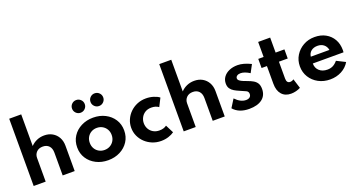

<svg xmlns="http://www.w3.org/2000/svg" viewBox="-49 -1575 4286 2307"><g transform="rotate(-20 2094.0 -422.0)"><path d="M90.5 0H244V-303Q244 -347.5 273.5 -377.8Q303 -408 354 -408Q404 -408 432.8 -377.2Q461.5 -346.5 461.5 -291.5V0H615V-324Q615 -385 589.5 -430.8Q564 -476.5 519.2 -502.2Q474.5 -528 415.5 -528Q362.5 -528 318 -507.8Q273.5 -487.5 244 -455V-860H90.5Z M1040.5 16Q1125.5 16 1193.5 -18.8Q1261.5 -53.5 1301.2 -114.8Q1341 -176 1341 -256Q1341 -336 1301.2 -397.2Q1261.5 -458.5 1193.5 -493.2Q1125.5 -528 1040.5 -528Q956 -528 887.8 -493.2Q819.5 -458.5 779.8 -397.2Q740 -336 740 -256Q740 -176 779.8 -114.8Q819.5 -53.5 887.8 -18.8Q956 16 1040.5 16ZM1040.5 -115Q1001.5 -115 969.8 -133Q938 -151 919.5 -182.8Q901 -214.5 901 -256Q901 -297.5 919.5 -329.2Q938 -361 969.8 -379Q1001.5 -397 1040.5 -397Q1080 -397 1111.8 -379Q1143.5 -361 1162.2 -329.2Q1181 -297.5 1181 -256Q1181 -214.5 1162.2 -182.8Q1143.5 -151 1111.8 -133Q1080 -115 1040.5 -115ZM1158.5 -634Q1192.5 -634 1216.2 -657.8Q1240 -681.5 1240 -715Q1240 -749 1216.2 -772.5Q1192.5 -796 1158.5 -796Q1125 -796 1101.2 -772.5Q1077.5 -749 1077.5 -715Q1077.5 -681.5 1101.2 -657.8Q1125 -634 1158.5 -634ZM922.5 -634Q956.5 -634 980.2 -657.8Q1004 -681.5 1004 -715Q1004 -749 980.2 -772.5Q956.5 -796 922.5 -796Q889 -796 865.2 -772.5Q841.5 -749 841.5 -715Q841.5 -681.5 865.2 -657.8Q889 -634 922.5 -634Z M1716.5 16Q1767 16 1811.5 1.8Q1856 -12.5 1885 -34L1832.5 -137.5Q1797 -110 1740.5 -110Q1696 -110 1662.2 -129.5Q1628.5 -149 1610 -182.2Q1591.5 -215.5 1591.5 -256Q1591.5 -293 1608.8 -326.5Q1626 -360 1659 -381Q1692 -402 1739.5 -402Q1796 -402 1832.5 -374.5L1885 -478Q1857 -500 1811.2 -514Q1765.5 -528 1716 -528Q1654.5 -528 1602.5 -506Q1550.5 -484 1512 -446Q1473.5 -408 1452 -359Q1430.5 -310 1430.5 -255.5Q1430.5 -198.5 1453 -149.2Q1475.5 -100 1515 -63Q1554.5 -26 1606.2 -5Q1658 16 1716.5 16Z M2009 0H2162.5V-303Q2162.5 -347.5 2192 -377.8Q2221.5 -408 2272.5 -408Q2322.5 -408 2351.2 -377.2Q2380 -346.5 2380 -291.5V0H2533.5V-324Q2533.5 -385 2508 -430.8Q2482.5 -476.5 2437.8 -502.2Q2393 -528 2334 -528Q2281 -528 2236.5 -507.8Q2192 -487.5 2162.5 -455V-860H2009Z M2844 16Q2950 16 3009.2 -29.2Q3068.5 -74.5 3068.5 -158Q3068.5 -203.5 3051.5 -230.8Q3034.5 -258 3004.8 -275Q2975 -292 2936.5 -306Q2913 -314.5 2887.2 -324.8Q2861.5 -335 2843.8 -348.5Q2826 -362 2826 -379.5Q2826 -398.5 2843 -411Q2860 -423.5 2888.5 -423.5Q2939 -423.5 3004 -382L3056.5 -480.5Q2961.5 -527 2887.5 -527Q2826.5 -527 2779.8 -506.5Q2733 -486 2706.5 -449.8Q2680 -413.5 2680 -366Q2680 -326.5 2697.8 -301.2Q2715.5 -276 2744 -259.5Q2772.5 -243 2803.5 -230Q2857.5 -207.5 2883 -194.8Q2908.5 -182 2908.5 -152.5Q2908.5 -126 2890.8 -111.8Q2873 -97.5 2844 -97.5Q2773 -97.5 2707 -167.5L2642.5 -64.5Q2711.5 16 2844 16Z M3378.5 16Q3409.5 16 3441.8 8Q3474 0 3500 -14L3461.5 -137Q3440 -121 3415.5 -121Q3370.5 -121 3370.5 -180V-395.5H3483V-512H3370.5V-704H3217V-512H3148.5V-395.5H3217V-169Q3217 -81.5 3259.8 -32.8Q3302.5 16 3378.5 16Z M3879 16Q3960 16 4026 -19Q4092 -54 4128 -116L4017.5 -171.5Q3989 -137.5 3958.2 -122Q3927.5 -106.5 3887.5 -106.5Q3823.5 -106.5 3784.5 -142Q3745.5 -177.5 3745.5 -236H4138Q4139.5 -249 4139.8 -253.8Q4140 -258.5 4140 -265Q4140 -343.5 4106.2 -402.5Q4072.5 -461.5 4012.2 -494.8Q3952 -528 3872 -528Q3792 -528 3727.8 -491.8Q3663.5 -455.5 3625.5 -394Q3587.5 -332.5 3587.5 -256Q3587.5 -178.5 3625.8 -117Q3664 -55.5 3730 -19.8Q3796 16 3879 16ZM3751 -321Q3756 -365.5 3788 -391Q3820 -416.5 3870 -416.5Q3917.5 -416.5 3949.2 -391Q3981 -365.5 3989 -321Z"/></g></svg>

Font: Spartan
Style: Bold
Weight: 700
Designer: Matt Bailey, Mirko Velimirovic
Foundry: Matt Bailey
Version: Version 1.003; ttfautohint (v1.8.3)